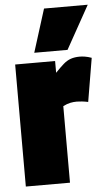

<svg xmlns="http://www.w3.org/2000/svg" viewBox="-55 -825 485 862"><g transform="rotate(-5 187.0 -394.5)"><path d="M206 -550V-497Q228 -520 244 -534Q260 -548 277.5 -554Q295 -560 318 -560Q328 -560 341 -558Q354 -556 371 -550L338 -354Q324 -357 310.5 -358.5Q297 -360 287 -360Q272 -360 257.5 -357Q243 -354 225 -345V0H26V-550ZM116 -595 177 -789H374L266 -595Z"/></g></svg>

Font: Georama SemiCondensed Black
Style: Regular
Weight: 900
Width: 4
Designer: Jean-Baptiste Levee
Foundry: Production Type
Version: Version 1.001